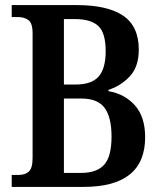

<svg xmlns="http://www.w3.org/2000/svg" viewBox="-20 -734 632 754"><path d="M26 0V-47H53Q79 -47 93.5 -60.5Q108 -74 108 -114V-603Q108 -644 91 -655.5Q74 -667 52 -667H26V-714H282Q402 -714 463.5 -672.5Q525 -631 525 -539Q525 -472 490 -434.5Q455 -397 406 -381V-376Q470 -365 510 -320Q550 -275 550 -195Q550 0 308 0ZM276 -402Q340 -402 367.5 -433.5Q395 -465 395 -533Q395 -605 366 -632Q337 -659 275 -659H231V-402ZM299 -55Q360 -55 389 -87Q418 -119 418 -198Q418 -273 391 -310Q364 -347 300 -347H231V-55Z"/></svg>

Font: Noto Serif Khmer Condensed SemiBold
Style: Regular
Weight: 600
Width: 3
Designer: Danh Hong and the Monotype Design Team
Foundry: Monotype Imaging Inc.
Version: Version 2.004; ttfautohint (v1.8.4.7-5d5b)